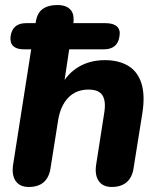

<svg xmlns="http://www.w3.org/2000/svg" viewBox="-20 -734 635 763"><path d="M94 9Q59 9 42.5 -14.5Q26 -38 32 -79L104 -538H74Q46 -538 32.5 -551Q19 -564 22 -589Q29 -642 84 -642H156L113 -589L121 -639Q126 -681 148.5 -697.5Q171 -714 208 -714Q244 -714 261 -694.5Q278 -675 270 -631L262 -577L240 -642H399Q430 -642 444.5 -629Q459 -616 455 -591Q448 -538 393 -538H255L233 -392H222Q248 -442 293 -468.5Q338 -495 397 -495Q451 -495 488.5 -473Q526 -451 541.5 -404.5Q557 -358 546 -286L511 -67Q506 -30 484 -10.5Q462 9 424 9Q389 9 372.5 -14.5Q356 -38 362 -79L394 -284Q402 -331 387.5 -354.5Q373 -378 332 -378Q282 -378 251 -345.5Q220 -313 211 -256L181 -67Q170 9 94 9Z"/></svg>

Font: Nunito ExtraLight ExtraBold
Style: Italic
Weight: 800
Italic angle: -9°
Version: Version 3.602